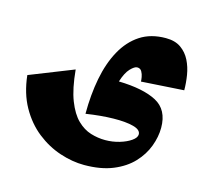

<svg xmlns="http://www.w3.org/2000/svg" viewBox="-103 -532 1047 963"><g transform="rotate(15 420.0 -50.5)"><path d="M352 60Q352 -39 368.5 -124.5Q385 -210 420.5 -274.5Q456 -339 511 -375Q566 -411 644 -411Q692 -411 722.5 -389.5Q753 -368 770 -334Q787 -300 793.5 -260Q800 -220 800 -182L579 -168Q579 -176 576.5 -191Q574 -206 566.5 -219Q559 -232 543 -232Q529 -232 508 -210Q487 -188 472 -140Q599 -137 668 -100.5Q737 -64 737 30Q737 77 718.5 126.5Q700 176 661 217.5Q622 259 560 284.5Q498 310 411 310Q350 310 285 288.5Q220 267 163.5 222.5Q107 178 68.5 109.5Q30 41 20 -52L247 -142Q256 -44 279.5 16Q303 76 335.5 107.5Q368 139 405.5 150.5Q443 162 481 162Q519 162 554.5 151.5Q590 141 613.5 124.5Q637 108 637 91Q637 67 598 56.5Q559 46 494.5 47Q430 48 352 60Z"/></g></svg>

Font: Marhey ExtraBold
Style: Regular
Weight: 800
Designer: Nur Syamsi & Bustanul Arifin
Foundry: Namelatype
Version: Version 1.000; ttfautohint (v1.8.4.7-5d5b)